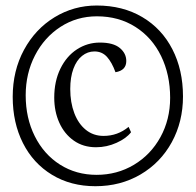

<svg xmlns="http://www.w3.org/2000/svg" viewBox="-20 -655 700 686"><path d="M633.8 -310.5Q633.8 -405.3 595.9 -479Q558.1 -552.7 488.3 -594Q418.5 -635.3 325.7 -635.3Q243.7 -635.3 174.8 -593.3Q106 -551.3 65.7 -476.8Q25.4 -402.3 25.4 -309.1Q25.4 -216.3 62 -143.8Q98.6 -71.3 165.8 -30.5Q232.9 10.3 320.8 10.3Q410.6 10.3 482.2 -31.7Q553.7 -73.7 593.8 -147Q633.8 -220.2 633.8 -310.5ZM587.9 -305.7Q587.9 -228 553.2 -165Q518.6 -102.1 458.5 -66.2Q398.4 -30.3 325.2 -30.3Q252 -30.3 194.3 -66.9Q136.7 -103.5 104.2 -168.5Q71.8 -233.4 71.8 -314.5Q71.8 -392.6 105 -457Q138.2 -521.5 196.3 -559.1Q254.4 -596.7 326.2 -596.7Q404.3 -596.7 463.9 -558.8Q523.4 -521 555.7 -454.6Q587.9 -388.2 587.9 -305.7ZM448.2 -182.6 439.5 -201.7Q400.4 -169.4 350.1 -169.4Q313.5 -169.4 286.6 -191.2Q259.8 -212.9 245.4 -251Q231 -289.1 231 -336.9Q231 -378.9 242.2 -409.2Q253.4 -439.5 273.2 -455.3Q293 -471.2 317.4 -471.2Q344.7 -471.2 362.3 -451.7Q379.9 -432.1 392.6 -397Q431.2 -403.3 431.2 -437Q431.2 -464.4 408 -483.6Q384.8 -502.9 336.9 -502.9Q292.5 -502.9 255.1 -478.8Q217.8 -454.6 195.8 -409.7Q173.8 -364.7 173.8 -306.2Q173.8 -256.8 191.9 -216.6Q210 -176.3 243.7 -152.6Q277.3 -128.9 323.2 -128.9Q361.3 -128.9 396.5 -144.8Q431.6 -160.6 448.2 -182.6Z"/></svg>

Font: Neuton Light
Style: Regular
Weight: 300
Designer: Brian M Zick
Foundry: Brian M Zick
Version: Version 1.560